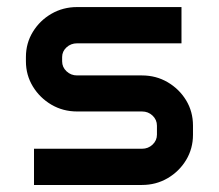

<svg xmlns="http://www.w3.org/2000/svg" viewBox="-20 -526 623 546"><path d="M53.7 -363.8Q53.7 -403.3 73.5 -435.5Q93.3 -467.8 126.2 -486.8Q159.2 -505.9 199.2 -505.9H496.1V-402.8H199.2Q181.6 -402.8 169.2 -391.4Q156.7 -379.9 156.7 -363.8V-351.6Q156.7 -335 169.2 -323.2Q181.6 -311.5 199.2 -311.5H383.8Q423.8 -311.5 456.8 -292.2Q489.7 -272.9 509.3 -240.7Q528.8 -208.5 528.8 -168.9V-142.6Q528.8 -103.5 509.3 -71Q489.7 -38.6 456.8 -19.3Q423.8 0 383.8 0H76.7V-103H383.8Q401.4 -103 413.8 -114.7Q426.3 -126.5 426.3 -143.1V-168.5Q426.3 -185.5 413.8 -197.3Q401.4 -209 383.8 -209H199.2Q159.2 -209 126.2 -228.3Q93.3 -247.6 73.5 -280Q53.7 -312.5 53.7 -351.6Z"/></svg>

Font: Anta
Style: Regular
Weight: 400
Designer: Sergej Lebedev
Foundry: Sergej Lebedev
Version: Version 1.000; ttfautohint (v1.8.4.7-5d5b)